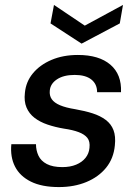

<svg xmlns="http://www.w3.org/2000/svg" viewBox="-20 -747 556 779"><path d="M219 12Q150 12 105.5 -10Q61 -32 41 -71Q21 -110 26 -162H126Q126 -137 136 -115.5Q146 -94 170 -81.5Q194 -69 233 -69Q265 -69 289 -79Q313 -89 327 -106.5Q341 -124 343 -147Q346 -173 334.5 -187.5Q323 -202 299 -211Q275 -220 240 -225Q204 -231 173 -241.5Q142 -252 120 -269Q98 -286 87.5 -311Q77 -336 81 -370Q85 -415 113.5 -449.5Q142 -484 189 -504Q236 -524 296 -524Q382 -524 428 -484.5Q474 -445 471 -373H374Q374 -406 350.5 -424.5Q327 -443 283 -443Q238 -443 211 -425Q184 -407 182 -379Q180 -359 190 -344.5Q200 -330 223.5 -320Q247 -310 285 -304Q325 -297 356 -287Q387 -277 409 -260.5Q431 -244 440.5 -219Q450 -194 446 -157Q441 -104 410.5 -66.5Q380 -29 330.5 -8.5Q281 12 219 12ZM479 -727 466 -652 311 -570 185 -652 199 -727 324 -643Z"/></svg>

Font: DM Sans 12pt Medium
Style: Italic
Weight: 500
Italic angle: -10°
Version: Version 4.004;gftools[0.9.30]